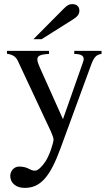

<svg xmlns="http://www.w3.org/2000/svg" viewBox="-20 -698 540 936"><path d="M143 -507H183L337 -604C358 -617 367 -630 367 -646C367 -666 354 -678 332 -678C317 -678 308 -673 290 -655ZM475 -450H342V-435C373 -435 388 -427 388 -411C388 -407 387 -400 384 -393L287 -117L175 -367C169 -381 162 -397 162 -408C162 -426 176 -433 219 -435V-450H14V-436C40 -432 57 -423 67 -401L199 -119C218 -79 241 -33 241 -18C241 -2 221 61 201 90C185 114 165 134 151 134C145 134 136 133 125 127C107 117 91 114 73 114C49 114 30 135 30 160C30 193 57 218 100 218C176 218 223 167 275 25L425 -384C439 -421 451 -432 475 -435Z"/></svg>

Font: XITS Math
Style: Regular
Weight: 400
Designer: MicroPress Inc., with final additions and corrections provided by Coen Hoffman, Elsevier (retired)
Version: Version 1.108